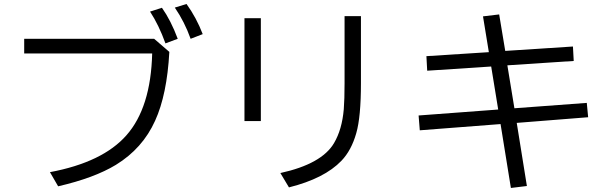

<svg xmlns="http://www.w3.org/2000/svg" viewBox="-20 -891 3036 961"><path d="M101.1 -696.8H751.5L827.6 -631.3Q815.9 -417 756.3 -286.6Q693.8 -147.9 560.1 -65.9Q452.6 -0.5 271 41.5L230 -29.3Q493.7 -78.6 612.8 -213.9Q734.9 -352.1 741.7 -623.5H101.1ZM808.1 -673.8Q774.9 -766.1 731 -833L790.5 -852.1Q835.4 -788.6 869.6 -696.8ZM934.1 -696.8Q903.8 -781.7 855 -853L913.6 -871.1Q963.4 -801.8 994.6 -720.2Z M1203.6 -799.8H1285.6V-285.2H1203.6ZM1704.6 -810.1H1786.6V-475.1Q1786.6 -305.2 1763.2 -224.6Q1738.8 -138.2 1689 -86.4Q1604 2.4 1426.3 46.9L1383.3 -24.9Q1590.3 -70.3 1651.9 -174.8Q1691.9 -242.7 1700.7 -344.2Q1704.6 -393.1 1704.6 -474.1Z M2478.5 -818.8 2508.8 -636.2 2847.7 -658.2 2851.6 -585.9 2519.5 -564 2554.7 -349.1 2917 -376 2923.8 -304.2 2566.4 -275.9 2617.2 40 2537.1 49.8 2485.4 -270 2081.1 -238.8 2075.2 -313 2473.6 -342.8 2438.5 -558.1 2118.2 -537.1 2114.3 -609.9 2426.8 -629.9 2397.5 -809.1Z"/></svg>

Font: UDEV Gothic 35
Style: Regular
Weight: 400
Version: v2.1.0; ttfautohint (v1.8.4.7-5d5b-dirty) -l 6 -r 45 -G 200 